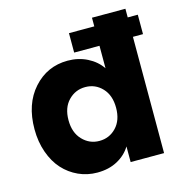

<svg xmlns="http://www.w3.org/2000/svg" viewBox="-110 -841 911 951"><g transform="rotate(-15 346.0 -366.0)"><path d="M27.8 -279.8Q27.8 -408.7 98.1 -487.3Q168.5 -565.9 273.9 -565.9Q328.6 -565.9 374 -543Q419.4 -520 445.8 -481V-596.2H315.9V-695.8H445.8V-740.2H617.2V-695.8H668.9V-596.2H617.2V0H445.8V-80.1Q421.4 -40 377.2 -16.1Q333 7.8 273.9 7.8Q222.7 7.8 177.7 -12.7Q132.8 -33.2 99.6 -69.8Q66.4 -106.4 47.1 -160.9Q27.8 -215.3 27.8 -279.8ZM324.2 -417Q273.4 -417 237.8 -380.4Q202.1 -343.8 202.1 -279.8Q202.1 -215.8 237.8 -178.5Q273.4 -141.1 324.2 -141.1Q375.5 -141.1 410.6 -178Q445.8 -214.8 445.8 -278.8Q445.8 -342.8 410.6 -379.9Q375.5 -417 324.2 -417Z"/></g></svg>

Font: SVN-Poppins
Style: Bold
Weight: 700
Designer: Ninad Kale (Devanagari), Jonny Pinhorn (Latin)
Foundry: Indian Type Foundry
Version: Version 3.200;PS 1.000;hotconv 16.6.54;makeotf.lib2.5.65590